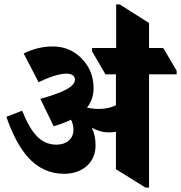

<svg xmlns="http://www.w3.org/2000/svg" viewBox="-20 -846 826 876"><path d="M273 -53C357 -53 416 -105 416 -182C416 -213 411 -238 399 -263C423 -250 448 -242 478 -242C489 -242 499 -243 509 -245V-74L644 10H660V-507H786V-523L725 -627H660V-741L526 -826H510V-627H400V-612L461 -507H509V-366C490 -356 464 -349 432 -349C414 -349 395 -351 377 -355C397 -380 407 -410 407 -444C407 -483 396 -524 372 -556C340 -601 290 -634 220 -634C174 -634 131 -623 88 -602L156 -471C202 -493 248 -510 283 -510C309 -510 322 -499 322 -483C322 -448 258 -421 164 -395L225 -270C256 -279 282 -289 304 -300C311 -286 315 -271 315 -253C315 -213 284 -186 238 -186C168 -186 124 -234 81 -341L9 -313C61 -165 135 -53 273 -53Z"/></svg>

Font: Noto Serif Devanagari SemiCondensed Black
Style: Regular
Weight: 900
Width: 4
Designer: Universal Thirst, Indian Type Foundry and the Monotype Design Team
Foundry: Monotype Imaging Inc.
Version: Version 2.004